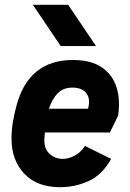

<svg xmlns="http://www.w3.org/2000/svg" viewBox="-20 -770 542 800"><path d="M231 10Q134 10 81 -46.5Q28 -103 28 -192Q28 -227 33.5 -260.5Q39 -294 48 -327Q98 -520 284 -520Q359 -520 404 -489.5Q449 -459 465.5 -406.5Q482 -354 472 -288L438 -218H167Q166 -205 165 -191Q163 -151 186 -129.5Q209 -108 242 -108Q265 -108 290.5 -121Q316 -134 334 -162L443 -108Q406 -41 349 -15.5Q292 10 231 10ZM282 -405Q243 -405 220 -381Q197 -357 184 -317H347Q358 -359 339.5 -382Q321 -405 282 -405ZM233 -578 117 -750H264L380 -578Z"/></svg>

Font: Finlandica
Style: Bold Italic
Weight: 700
Italic angle: -8°
Designer: Niklas Ekholm, Juho Hiilivirta, Jaakko Suomalainen
Foundry: Helsinki Type Studio
Version: Version 1.064; ttfautohint (v1.8.4.7-5d5b)